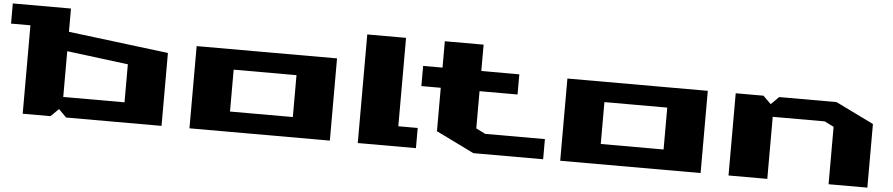

<svg xmlns="http://www.w3.org/2000/svg" viewBox="-41 -967 5733 1233"><g transform="rotate(5 2825.0 -350.0)"><path d="M0 -570V-700H375V-550L1020 -470V0H405L355 -50L304 0H125V-570ZM375 -130H770V-375L375 -425Z M1200 0V-530H2105V0ZM1450 -130H1855V-400H1450Z M2285 0V-700H2535V-130H2660V0Z M2660 -400V-530H2785V-700H3035V-530H3280V-400H3035V-160L3095 -130H3480V0H3030L2785 -120V-400Z M3590 0V-530H4495V0ZM3840 -130H4245V-400H3840Z M4675 0V-530H4854L4905 -480L4955 -530H5325L5570 -410V0H5320V-370L5260 -400H4925V0Z"/></g></svg>

Font: Stalinist One
Style: Regular
Weight: 400
Designer: Jovanny Lemonad
Foundry: Alexey Maslov, Jovanny Lemonad
Version: Version 3.004